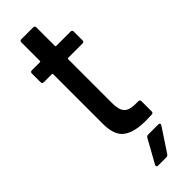

<svg xmlns="http://www.w3.org/2000/svg" viewBox="-274 -651 842 842"><g transform="rotate(-45 147.5 -230.0)"><path d="M268 -435H179Q175 -435 175 -431V-157Q175 -116 191 -99.5Q207 -83 242 -83H262Q272 -83 272 -73V-10Q272 0 262 0L223 1Q153 1 117.5 -25.5Q82 -52 82 -124V-431Q82 -435 78 -435H28Q18 -435 18 -445V-499Q18 -509 28 -509H78Q82 -509 82 -513V-628Q82 -638 92 -638H165Q175 -638 175 -628V-513Q175 -509 179 -509H268Q278 -509 278 -499V-445Q278 -435 268 -435ZM189 51H252Q258 51 260 54.5Q262 58 259 63L187 172Q182 178 175 178H124Q118 178 116 174.5Q114 171 117 166L177 58Q182 51 189 51Z"/></g></svg>

Font: Barlow Semi Condensed Medium
Style: Regular
Weight: 500
Width: 4
Designer: Jeremy Tribby
Foundry: Tribby Type
Version: Version 1.422; ttfautohint (v1.8)